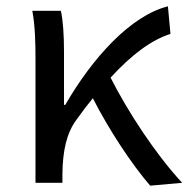

<svg xmlns="http://www.w3.org/2000/svg" viewBox="-20 -577 595 606"><path d="M555 0C472 -89 383 -225 329 -332C396 -405 458 -451 518 -470L510 -557C393 -528 272 -395 186 -246H182V-416C182 -464 179 -514 172 -543H82C91 -495 92 -438 92 -394V0H177V-28C178 -99 189 -156 222 -200C239 -224 256 -246 273 -267C324 -167 396 -58 454 9Z"/></svg>

Font: Noto Sans Mono CJK JP Regular
Style: Regular
Weight: 400
Designer: Ryoko NISHIZUKA (kana & ideographs); Paul D. Hunt (Latin, Greek & Cyrillic); Wenlong ZHANG (bopomofo); Sandoll Communica
Foundry: Adobe Systems Incorporated
Version: Version 1.004;PS 1.004;hotconv 1.0.82;makeotf.lib2.5.63406